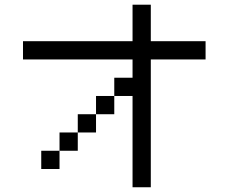

<svg xmlns="http://www.w3.org/2000/svg" viewBox="-20 -789 1040 809"><path d="M76.9 -538.5V-615.4H538.5V-769.2H615.4V-615.4H846.2V-538.5H615.4V0H538.5V-384.6H461.5V-307.7H384.6V-230.8H307.7V-153.8H230.8V-76.9H153.8V-153.8H230.8V-230.8H307.7V-307.7H384.6V-384.6H461.5V-461.5H538.5V-538.5Z"/></svg>

Font: Mintsoda - Lime Green 13x16
Style: Regular
Weight: 400
Designer: Mintsoda-15
Version: Version 1.0